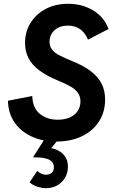

<svg xmlns="http://www.w3.org/2000/svg" viewBox="-20 -733 615 1012"><path d="M278 13Q203 13 145.5 -14Q88 -41 55.5 -89.5Q23 -138 22 -202L150 -227Q152 -163 190.5 -132.5Q229 -102 284 -102Q321 -102 348 -114Q375 -126 389.5 -148Q404 -170 404 -198Q404 -224 391.5 -242.5Q379 -261 353.5 -276Q328 -291 289 -307Q228 -332 188.5 -361Q149 -390 130.5 -426Q112 -462 112 -507Q112 -565 140.5 -611.5Q169 -658 220 -685.5Q271 -713 339 -713Q414 -713 472 -677.5Q530 -642 552 -580L444 -524Q428 -562 401 -580Q374 -598 338 -598Q307 -598 285.5 -586.5Q264 -575 252.5 -556Q241 -537 241 -513Q241 -491 252.5 -474Q264 -457 290 -443Q316 -429 358 -412Q416 -389 455 -360.5Q494 -332 514 -295Q534 -258 534 -208Q534 -143 501.5 -92.5Q469 -42 411 -14.5Q353 13 278 13ZM220 259Q205 259 180 252Q155 245 136 228L176 168Q186 177 198 182.5Q210 188 222 188Q241 188 252.5 178Q264 168 264 148Q264 131 254.5 120.5Q245 110 229 104.5Q213 99 193.5 97.5Q174 96 154 96L222 -11L297 -10L250 48Q276 53 295.5 65.5Q315 78 326.5 97.5Q338 117 338 145Q338 194 305 226.5Q272 259 220 259Z"/></svg>

Font: Hanken Grotesk
Style: Bold Italic
Weight: 700
Italic angle: -8°
Designer: Alfredo Marco Pradil
Foundry: Hanken Design Co.
Version: Version 3.013